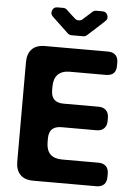

<svg xmlns="http://www.w3.org/2000/svg" viewBox="-61 -986 735 1032"><g transform="rotate(5 306.0 -469.5)"><path d="M274.4 -804.7Q252 -825.2 185.5 -888.7Q171.9 -902.3 179.2 -920.9Q186.5 -939.5 206.1 -939.5H237.3Q249 -939.5 257.8 -931.6Q273.4 -916 306.6 -886.7Q314.5 -879.9 326.2 -879.9Q337.9 -879.9 345.7 -886.7L395.5 -931.6Q404.3 -939.5 416 -939.5H449.2Q469.7 -939.5 477.1 -920.9Q484.4 -902.3 469.7 -888.7Q419.9 -841.8 377.9 -804.7Q369.1 -796.9 358.4 -796.9H294.9Q283.2 -796.9 274.4 -804.7ZM63.5 -630.9Q63.5 -677.7 87.9 -702.1Q111.3 -726.6 158.2 -726.6Q271.5 -726.6 498 -726.6Q524.4 -726.6 539.1 -711.9Q552.7 -698.2 552.7 -671.9Q552.7 -666 552.7 -655.3Q552.7 -627.9 539.1 -614.3Q524.4 -600.6 498 -600.6Q432.6 -600.6 302.7 -600.6Q260.7 -600.6 238.3 -578.1Q216.8 -555.7 216.8 -513.7Q216.8 -506.8 216.8 -493.2Q216.8 -460.9 233.4 -443.4Q251 -426.8 283.2 -426.8Q346.7 -426.8 472.7 -426.8Q500 -426.8 513.7 -412.1Q528.3 -398.4 528.3 -371.1Q528.3 -366.2 528.3 -355.5Q528.3 -328.1 513.7 -314.5Q500 -299.8 472.7 -299.8Q409.2 -299.8 283.2 -299.8Q251 -299.8 233.4 -283.2Q216.8 -266.6 216.8 -233.4Q216.8 -226.6 216.8 -212.9Q216.8 -170.9 238.3 -148.4Q260.7 -127 302.7 -127Q368.2 -127 499 -127Q525.4 -127 540 -112.3Q553.7 -98.6 553.7 -71.3Q553.7 -66.4 553.7 -55.7Q553.7 -28.3 540 -14.6Q525.4 0 499 0Q385.7 0 158.2 0Q111.3 0 87.9 -24.4Q63.5 -48.8 63.5 -95.7Q63.5 -95.7 63.5 -94.7Q63.5 -229.5 63.5 -363.3Q63.5 -497.1 63.5 -630.9Z"/></g></svg>

Font: DeepSea
Style: Bold
Weight: 700
Designer: Stem
Version: Version 3.019;git-0a5106e0b